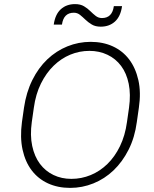

<svg xmlns="http://www.w3.org/2000/svg" viewBox="-20 -910 750 936"><path d="M322 6Q262 6 214 -16Q166 -38 134.5 -79.5Q103 -121 90 -180.5Q77 -240 87 -315L97 -385Q108 -460 137.5 -519.5Q167 -579 210.5 -620.5Q254 -662 308.5 -684Q363 -706 422 -706Q482 -706 530 -684Q578 -662 609.5 -620.5Q641 -579 654.5 -519.5Q668 -460 657 -385L647 -315Q637 -240 607 -180.5Q577 -121 533.5 -79.5Q490 -38 435.5 -16Q381 6 322 6ZM328 -38Q377 -38 422 -56.5Q467 -75 503.5 -110.5Q540 -146 565 -197.5Q590 -249 599 -315L609 -385Q618 -450 607.5 -501.5Q597 -553 570.5 -588.5Q544 -624 504 -643Q464 -662 416 -662Q367 -662 322.5 -643.5Q278 -625 241.5 -589.5Q205 -554 179.5 -502.5Q154 -451 145 -385L135 -315Q126 -250 137 -198.5Q148 -147 174.5 -111.5Q201 -76 240.5 -57Q280 -38 328 -38ZM471 -780Q445 -780 427.5 -790.5Q410 -801 396.5 -814Q383 -827 370 -837.5Q357 -848 340 -848Q290 -848 282 -790H242Q249 -840 276.5 -865Q304 -890 346 -890Q372 -890 389.5 -879.5Q407 -869 420 -856Q433 -843 446.5 -832.5Q460 -822 477 -822Q527 -822 535 -880H575Q568 -830 540.5 -805Q513 -780 471 -780Z"/></svg>

Font: Retni Sans Light
Style: Italic
Weight: 300
Italic angle: -8°
Designer: Vitaly Kuzmin
Foundry: ParaType Ltd.
Version: Version 1.00;June 10, 2019;FontCreator 11.5.0.2425 64-bit; t